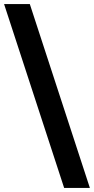

<svg xmlns="http://www.w3.org/2000/svg" viewBox="-36 -720 460 940"><path d="M404 200H278L-16 -700H110Z"/></svg>

Font: Rootstock Sans Headline
Style: Bold
Weight: 700
Designer: Florian Karsten
Foundry: Florian Karsten
Version: Version 2.000;FEAKit 1.0